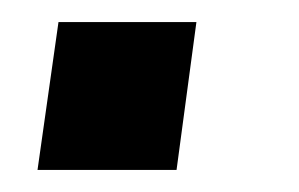

<svg xmlns="http://www.w3.org/2000/svg" viewBox="-20 -154 271 174"><path d="M33 -134 14 0H140L158 -134Z"/></svg>

Font: Cheyenne Sans Medium
Style: Italic
Weight: 500
Italic angle: -8.13011°
Designer: The Public Sans project authors (U.S. Web Design System), Libre Franklin designed by Pablo Impallari and Rodrigo Fuenzal
Foundry: The Cheyenne Sans Project Authors
Version: Version 2.007